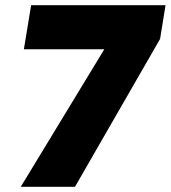

<svg xmlns="http://www.w3.org/2000/svg" viewBox="-20 -720 658 740"><path d="M382 -530H72L100 -700H618L597 -570L269 0H60Z"/></svg>

Font: Oak Sans Black
Style: Italic
Weight: 900
Italic angle: -9.5°
Foundry: Erik Kennedy, Walven
Version: Version 1.000